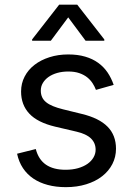

<svg xmlns="http://www.w3.org/2000/svg" viewBox="-20 -784 563 816"><path d="M387.8 -402Q382.5 -416.2 373.6 -430Q364.7 -443.9 350.9 -455.1Q337 -466.3 317.1 -473.2Q297.2 -480.1 269.9 -480.1Q245 -480.1 223.5 -474.1Q202.1 -468 186.6 -457.2Q171.2 -446.4 162.3 -431.6Q153.4 -416.9 153.4 -399.1Q153.4 -383.5 158.9 -371.3Q164.4 -359 176 -349.6Q187.5 -340.2 205.3 -332.9Q223 -325.6 247.2 -319.6L328.1 -299.7Q401.3 -282 437.1 -245.6Q473 -209.2 473 -152Q473 -116.8 457.6 -86.8Q442.1 -56.8 414.1 -35Q386 -13.1 346.8 -0.9Q307.5 11.4 259.9 11.4Q218 11.4 183.2 2.1Q148.4 -7.1 121.8 -25Q95.2 -43 77.6 -69.4Q60 -95.9 52.6 -130.7L132.1 -150.6Q143.5 -106.2 175.1 -84.3Q206.7 -62.5 258.5 -62.5Q288 -62.5 311.6 -69.2Q335.2 -76 351.7 -87.5Q368.3 -99.1 377.3 -114.7Q386.4 -130.3 386.4 -147.7Q386.4 -176.1 366.7 -195.5Q346.9 -214.8 305.4 -224.4L214.5 -245.7Q139.6 -263.5 104.6 -301Q69.6 -338.4 69.6 -394.9Q69.6 -429.7 84.7 -458.6Q99.8 -487.6 126.6 -508.3Q153.4 -529.1 190.2 -540.8Q226.9 -552.6 269.9 -552.6Q310.4 -552.6 342 -543.3Q373.6 -534.1 397.2 -517Q420.8 -500 437 -476.2Q453.1 -452.4 463.1 -423.3ZM269.9 -710.2 196 -610.8H116.5V-616.5L231.5 -764.2H308.2L423.3 -616.5V-610.8H343.8Z"/></svg>

Font: Fast_Sans-Dotted
Style: Regular
Weight: 400
Version: Version 3.018